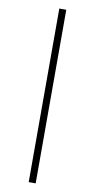

<svg xmlns="http://www.w3.org/2000/svg" viewBox="-102 -800 504 1018"><g transform="rotate(10 150.0 -291.0)"><path d="M131 -758.5H168.5V176H131Z"/></g></svg>

Font: Lato TR Light
Style: Regular
Weight: 300
Designer: Lukasz Dziedzic
Foundry: Lukasz Dziedzic
Version: Version 1.104 2013